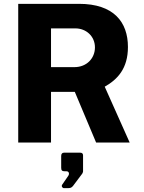

<svg xmlns="http://www.w3.org/2000/svg" viewBox="-20 -743 749 1001"><path d="M656 0 526 -291C593 -329 647 -386 647 -498C647 -628 573 -723 392 -723H75V0H246V-264H370L481 0ZM368 -393H246V-595H373C429 -595 475 -554 475 -496C475 -439 432 -393 368 -393ZM314 238H331C347 238 353 236 361 226L409 162C410 159 413 155 413 150V67C413 58 408 53 398 53H314C305 53 299 58 299 70V131C299 145 303 150 318 150H327C339 150 344 163 335 175L304 220C299 228 305 238 314 238Z"/></svg>

Font: United Sans ExtraBold
Style: Regular
Weight: 800
Designer: Pablo Impallari, Rodrigo Fuenzalida (Modified by Dan O. Williams)
Version: Version 1.000;PS 001.000;hotconv 1.0.88;makeotf.lib2.5.64775